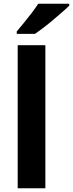

<svg xmlns="http://www.w3.org/2000/svg" viewBox="-20 -1000 388 1020"><path d="M221 0H74V-760H221ZM348 -970Q334 -956 311 -936Q288 -916 262 -894Q236 -872 210.5 -852.5Q185 -833 166 -820H69V-833Q85 -852 106 -877.5Q127 -903 148 -930.5Q169 -958 183 -980H348Z"/></svg>

Font: Noto Sans Syriac
Style: Bold
Weight: 700
Designer: Patrick Giasson and the Monotype Design Team
Foundry: Monotype Imaging Inc.
Version: Version 3.000; ttfautohint (v1.8.4.7-5d5b)